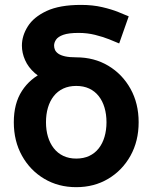

<svg xmlns="http://www.w3.org/2000/svg" viewBox="-20 -755 625 787"><path d="M36.6 -253.9Q36.6 -176.8 70.1 -116.7Q103.5 -56.6 161.4 -22.2Q219.2 12.2 292.5 12.2Q366 12.2 423.7 -22.2Q481.4 -56.6 514.9 -116.7Q548.3 -176.8 548.3 -253.9Q548.3 -331.1 514.9 -391.1Q481.4 -451.2 423.7 -485.6Q366 -520 292.5 -520V-402.8Q322.5 -402.8 345.7 -392Q368.9 -381.1 384.6 -361.1Q400.4 -341.1 408.4 -313.8Q416.5 -286.6 416.5 -253.9Q416.5 -221.4 408.4 -194.1Q400.4 -166.7 384.6 -146.7Q368.9 -126.7 345.7 -115.8Q322.5 -105 292.5 -105Q262.5 -105 239.3 -116.1Q216.1 -127.2 200.3 -147.5Q184.6 -167.7 176.5 -194.8Q168.5 -221.9 168.5 -253.9Q168.5 -286.6 176.5 -313.8Q184.6 -341.1 200.3 -361.1Q216.1 -381.1 239.3 -392Q262.5 -402.8 292.5 -402.8V-485.8Q219.2 -485.8 161.4 -460Q103.5 -434.1 70.1 -382.6Q36.6 -331.1 36.6 -253.9ZM311.8 -734.9Q224.4 -734.9 171.1 -710Q117.9 -685.1 93.9 -646.7Q69.8 -608.4 69.8 -568.1Q69.8 -538.1 82.8 -508.7Q95.7 -479.2 122.9 -455.3Q150.1 -431.4 192.3 -417.1Q234.4 -402.8 292.5 -402.8V-520Q264.6 -520 246.7 -524Q228.8 -528.1 219 -535Q209.2 -542 205.4 -550.5Q201.7 -559.1 201.7 -568.1Q201.7 -580.3 209.7 -592.4Q217.8 -604.5 239.5 -612.3Q261.2 -620.1 302.2 -620.1Q337.6 -620.1 369.8 -612.1Q401.9 -604 427.5 -593.9Q453.1 -583.7 468.5 -576.9L507.6 -688Q492.7 -694.3 465.1 -705.6Q437.5 -716.8 398.8 -725.8Q360.1 -734.9 311.8 -734.9Z"/></svg>

Font: Giphurs
Style: Regular
Weight: 400
Version: Version 2.010